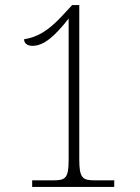

<svg xmlns="http://www.w3.org/2000/svg" viewBox="-20 -738 551 758"><path d="M107 0H431V-26H354C306 -26 293 -35 293 -108V-718H265L224 -674C170 -616 127 -591 75 -583C75 -568 87 -557 108 -557C152 -557 195 -593 251 -665V-108C251 -35 239 -26 191 -26H107Z"/></svg>

Font: Noto Serif Devanagari SemiCondensed ExtraLight
Style: Regular
Weight: 200
Width: 4
Designer: Universal Thirst, Indian Type Foundry and the Monotype Design Team
Foundry: Monotype Imaging Inc.
Version: Version 2.004